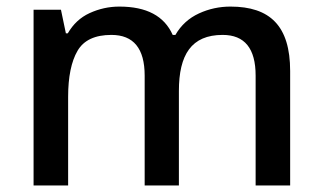

<svg xmlns="http://www.w3.org/2000/svg" viewBox="-20 -569 989 589"><path d="M687 -548.8C653.3 -548.8 621.1 -542 590.3 -527.8C559.6 -513.7 535.2 -491.7 518.1 -461.9H509.8C483.9 -520 429.7 -548.8 346.2 -548.8C314 -548.8 283.7 -542 254.9 -528.8C226.1 -515.6 204.1 -494.6 188 -466.8H182.1L167 -539.1H83V0H189V-272C189 -333 198.7 -380.4 217.8 -413.1C236.8 -445.8 271.5 -461.9 321.8 -461.9C389.6 -461.9 423.8 -420.4 423.8 -336.9V0H528.8V-290C528.8 -400.9 566.9 -461.9 663.1 -461.9C730.5 -461.9 764.2 -420.4 764.2 -336.9V0H870.1V-351.1C870.1 -489.7 808.1 -548.8 687 -548.8Z"/></svg>

Font: Noto Reveo Sans
Style: Regular
Weight: 500
Designer: Monotype Design Team
Foundry: Monotype Imaging Inc.
Version: Version 2.007